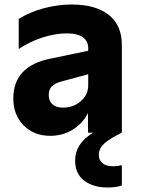

<svg xmlns="http://www.w3.org/2000/svg" viewBox="-20 -588 623 851"><path d="M39 -151Q39 -295 203 -328L371 -363V-374Q371 -406 347 -423Q323 -440 277 -440Q225 -440 169 -422Q113 -404 63 -371V-504Q110 -534 172.5 -551Q235 -568 298 -568Q404 -568 462 -522Q520 -476 520 -390V0Q463 28 440.5 49.5Q418 71 418 99Q418 122 434.5 135.5Q451 149 482 149Q500 149 520 144V234Q496 243 456 243Q393 243 353 212.5Q313 182 313 124Q313 86 332.5 55.5Q352 25 393 0H370V-87Q347 -41 302.5 -13.5Q258 14 203 14Q130 14 84.5 -32.5Q39 -79 39 -151ZM259 -111Q305 -111 338 -139.5Q371 -168 371 -210V-259L253 -227Q223 -219 209.5 -205Q196 -191 196 -167Q196 -141 212 -126Q228 -111 259 -111Z"/></svg>

Font: Application
Style: Bold
Weight: 700
Designer: Wei Huang
Foundry: Wei Huang
Version: Version 0.012